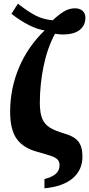

<svg xmlns="http://www.w3.org/2000/svg" viewBox="-20 -818 483 1041"><path d="M221 153Q263 142 283 124Q303 106 303 77Q303 58 292 47Q281 36 260 28.5Q239 21 182 5Q107 -15 71 -64.5Q35 -114 35 -212Q35 -337 82.5 -450.5Q130 -564 222 -653Q143 -665 42 -743L77 -798Q131 -756 171.5 -734.5Q212 -713 266 -708Q295 -736 324.5 -754.5Q354 -773 386 -773Q412 -773 427.5 -759.5Q443 -746 443 -722Q443 -681 412.5 -656Q382 -631 318 -631Q306 -631 278 -635Q236 -556 216 -457.5Q196 -359 196 -260Q196 -204 209.5 -173.5Q223 -143 250.5 -126Q278 -109 332 -93Q382 -79 404.5 -51Q427 -23 427 31Q427 103 375 148Q323 193 221 203Z"/></svg>

Font: Noto Serif CondBlack
Style: Regular
Weight: 900
Width: 3
Designer: Monotype Design Team
Foundry: Monotype Imaging Inc.
Version: Version 1.001